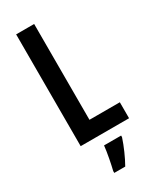

<svg xmlns="http://www.w3.org/2000/svg" viewBox="-235 -778 865 1062"><g transform="rotate(-30 198.0 -246.5)"><path d="M71 0H380V-102H186V-714H71ZM294 71V61H185C181 103 167 173 158 209V221H228C253 177 278 120 294 71Z"/></g></svg>

Font: Noto Sans Gurmukhi UI ExtraCondensed SemiBold
Style: Regular
Weight: 600
Width: 2
Designer: Jelle Bosma - Monotype Design Team
Foundry: Monotype Imaging Inc.
Version: Version 2.004